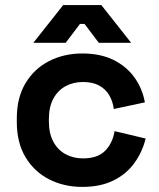

<svg xmlns="http://www.w3.org/2000/svg" viewBox="-20 -720 626 754"><path d="M46 -241V-255Q46 -336 80 -393Q114 -450 172.5 -480Q231 -510 303 -510Q374 -510 425 -485Q476 -460 507.5 -416.5Q539 -373 549 -318L427 -292Q423 -322 409 -346Q395 -370 369.5 -384Q344 -398 306 -398Q268 -398 237.5 -381.5Q207 -365 189.5 -332.5Q172 -300 172 -253V-243Q172 -196 189.5 -163.5Q207 -131 237.5 -114.5Q268 -98 306 -98Q363 -98 392.5 -127.5Q422 -157 430 -205L552 -176Q539 -123 507.5 -79.5Q476 -36 425 -11Q374 14 303 14Q231 14 172.5 -16Q114 -46 80 -103Q46 -160 46 -241ZM111 -552 228 -700H378L495 -552H368L312 -626H294L238 -552Z"/></svg>

Font: Space 7353
Style: Regular
Weight: 400
Designer: Christine Claussen + Ruben Lyon  (Space 7353)
Version: Version 1.000;FEAKit 1.0